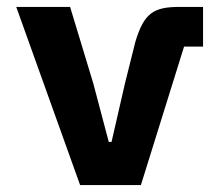

<svg xmlns="http://www.w3.org/2000/svg" viewBox="-20 -536 640 556"><path d="M388 0 513 -401H568V-516H500C423 -516 397 -497 372 -415L342 -295L303 -125H295L250 -295L183 -516H27L212 0Z"/></svg>

Font: IBM Plex Mono
Style: Bold
Weight: 700
Monospace: yes
Designer: Mike Abbink, Paul van der Laan, Pieter van Rosmalen
Foundry: Bold Monday
Version: Version 2.004